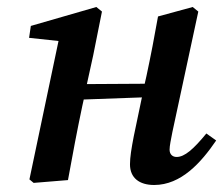

<svg xmlns="http://www.w3.org/2000/svg" viewBox="-20 -514 637 548"><path d="M420 14C497 14 554 -50 597 -113L569 -133C532 -88 507 -66 484 -66C473 -66 464 -73 464 -87C464 -98 468 -116 472 -137L546 -481L530 -494L431 -467C421 -410 410 -353 398 -297L393 -275L228 -274L246 -356L271 -481L255 -494L68 -440L63 -406L147 -397L64 -2L76 8L174 0C187 -72 200 -141 215 -212L219 -230L385 -236L362 -126C355 -90 351 -65 351 -45C351 -6 378 14 420 14Z"/></svg>

Font: Source Serif Pro Semibold
Style: Italic
Weight: 600
Italic angle: -12°
Designer: Frank Grießhammer
Foundry: Adobe Systems Incorporated
Version: Version 3.001;hotconv 1.0.111;makeotfexe 2.5.65597